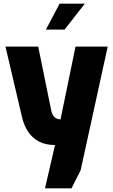

<svg xmlns="http://www.w3.org/2000/svg" viewBox="-20 -793 619 1050"><path d="M226 237 281 0Q229 0 193 -19Q157 -38 134.5 -71.5Q112 -105 101 -150L10 -538H189L261 -185Q265 -170 271 -161Q277 -152 284.5 -147.5Q292 -143 299 -141.5Q306 -140 311 -140L393 -538H569L421 138L371 237ZM231 -631 306 -773H444L333 -631Z"/></svg>

Font: Exo Thin ExtraBold
Style: Regular
Weight: 800
Version: Version 2.000